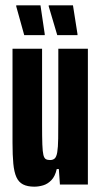

<svg xmlns="http://www.w3.org/2000/svg" viewBox="-20 -693 380 721"><path d="M109 8Q83 8 66.5 -0.5Q50 -9 41.5 -28Q33 -47 30 -78.5Q27 -110 27 -157V-510H138V-226Q138 -178 139 -150.5Q140 -123 143 -111Q146 -99 152 -95.5Q158 -92 168 -92Q179 -92 185.5 -98Q192 -104 195 -121.5Q198 -139 198.5 -173Q199 -207 199 -264V-510H310V0H205L201 -58H193Q187 -31 173 -16.5Q159 -2 142 3Q125 8 109 8ZM271 -561H195L163 -669V-673H254L271 -565ZM148 -561H71L41 -669V-673H132L148 -565Z"/></svg>

Font: Saira UltraCondensed ExtraBold
Style: Regular
Weight: 800
Width: 1
Designer: Hector Gatti with collaboration of the Omnibus-Type team
Foundry: Omnibus-Type
Version: Version 1.101